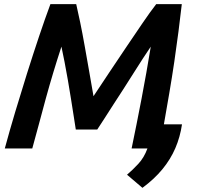

<svg xmlns="http://www.w3.org/2000/svg" viewBox="-20 -713 963 922"><path d="M664 189 590 126Q616 104 644 74Q672 44 688 0H612Q636 -115 660 -240.5Q684 -366 704 -489Q687 -464 665.5 -431Q644 -398 620.5 -360.5Q597 -323 572.5 -285Q548 -247 524.5 -211Q501 -175 481.5 -144Q462 -113 447 -91H344Q340 -117 334 -155Q328 -193 321 -237.5Q314 -282 306 -328Q298 -374 290 -415.5Q282 -457 275 -489Q255 -428 236 -365Q217 -302 200 -240Q183 -178 167 -117.5Q151 -57 135 0H3Q26 -85 53.5 -177Q81 -269 110 -361Q139 -453 167.5 -538Q196 -623 222 -693H346Q354 -659 365 -606Q376 -553 387 -490.5Q398 -428 409 -366Q420 -304 429 -251Q464 -304 505 -365.5Q546 -427 587.5 -488.5Q629 -550 665.5 -603.5Q702 -657 730 -693H853Q846 -631 837 -561Q828 -491 817 -416.5Q806 -342 793 -266Q780 -190 767 -116H854Q845 -55 822 -1.5Q799 52 760 99.5Q721 147 664 189Z"/></svg>

Font: Ubuntu Sans
Style: Bold Italic
Weight: 700
Italic angle: -13.5°
Designer: Dalton Maag Ltd
Foundry: Dalton Maag Ltd
Version: Version 1.006